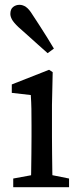

<svg xmlns="http://www.w3.org/2000/svg" viewBox="-20 -778 338 798"><path d="M35 0V-36L144 -56H167L267 -36V0ZM108 0Q109 -23 109.5 -60.5Q110 -98 110.5 -138.5Q111 -179 111 -210V-257Q111 -298 110.5 -325.5Q110 -353 108 -383L29 -392V-427L184 -488L199 -478L196 -342V-210Q196 -179 196.5 -138.5Q197 -98 197.5 -60.5Q198 -23 199 0ZM204 -576 178 -557Q158 -575 137.5 -593Q117 -611 97.5 -629Q78 -647 57 -665Q36 -685 29.5 -697.5Q23 -710 23 -720Q23 -740 34.5 -749Q46 -758 61 -758Q75 -758 88 -749Q101 -740 115 -717Q131 -693 146 -669.5Q161 -646 175.5 -623Q190 -600 204 -576Z"/></svg>

Font: Source Serif 4 Variable
Style: Regular
Weight: 400
Designer: Frank Grießhammer
Foundry: Adobe
Version: Version 4.005;hotconv 1.1.0;makeotfexe 2.6.0